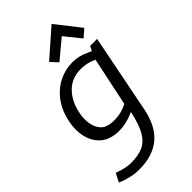

<svg xmlns="http://www.w3.org/2000/svg" viewBox="-248 -658 933 933"><g transform="rotate(-45 219.0 -191.0)"><path d="M0 0ZM180 8Q108 8 71 -35Q34 -78 34 -145Q34 -170 38 -190Q50 -256 83 -300.5Q116 -345 160.5 -367Q205 -389 253 -389Q300 -389 341 -368L359 -360L371 -384H419L339 20Q320 117 264 163.5Q208 210 115 210Q86 210 54.5 202.5Q23 195 0 184L23 140Q74 159 108 159Q160 159 192.5 144.5Q225 130 247 92Q269 54 284 -17Q231 8 180 8ZM289 -67 342 -318Q303 -337 259 -337Q197 -337 157 -296.5Q117 -256 104 -189Q100 -170 100 -149Q100 -118 110.5 -94Q121 -70 141 -57Q165 -45 197 -45Q247 -45 289 -67ZM374 -432 307 -515 209 -433 175 -470 314 -592 413 -466Z"/></g></svg>

Font: Cambay Devanagari
Style: Italic
Weight: 400
Italic angle: -11°
Designer: Pooja Saxena
Foundry: Pooja Saxena
Version: Version 1.018;PS 001.018;hotconv 1.0.70;makeotf.lib2.5.58329